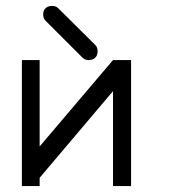

<svg xmlns="http://www.w3.org/2000/svg" viewBox="-20 -679 580 649"><path d="M134 -651Q142 -659 156 -659Q169 -659 177 -651L302 -527Q310 -519 310 -506Q310 -492 302 -484Q294 -476 280 -476Q267 -476 259 -484L134 -609Q126 -617 126 -630Q126 -644.5 134 -651ZM423 -50H362V-371L114 -78V-50H54V-476H114V-184L362 -476H423Z"/></svg>

Font: ibm3270
Style: Regular
Weight: 400
Monospace: yes
Version: Version 2.0.3